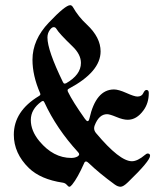

<svg xmlns="http://www.w3.org/2000/svg" viewBox="-20 -709 631 739"><path d="M33.2 -190.4Q33.2 -281.2 129.9 -339.4Q135.3 -342.3 135.3 -345.5Q135.3 -348.6 134.3 -350.6Q105 -418 105 -479Q105 -556.2 168 -622.1Q231.4 -689 250 -689Q256.3 -689 260.7 -681.6Q281.7 -644.5 314.5 -614.3Q367.2 -564.9 367.2 -511.2Q367.2 -432.6 245.1 -367.7Q240.2 -365.2 240.2 -361.8Q240.2 -358.4 241.7 -355.5Q259.3 -318.8 306.6 -252Q313 -242.7 317.4 -242.7Q321.8 -242.7 324.2 -252.9Q349.1 -364.7 418.9 -364.7Q436 -364.7 466.6 -351.1Q497.1 -337.4 508.8 -337.4Q525.4 -337.4 531.2 -350.1Q537.1 -362.8 543.5 -362.8Q552.7 -362.8 552.7 -351.1Q552.7 -312 532.2 -284.2Q505.9 -248 471.7 -248Q453.6 -248 428 -258.8Q402.3 -269.5 392.1 -269.5Q360.8 -269.5 344.2 -225.6Q342.3 -220.2 342.3 -215.3Q342.3 -205.6 349.6 -196.8Q440.4 -88.4 487.8 -88.4Q509.3 -88.4 538.1 -112.8Q544.4 -118.2 547.9 -118.2Q557.6 -118.2 557.6 -109.4Q557.6 -89.8 472.7 -7.8Q454.6 9.8 444.1 9.8Q433.6 9.8 421.4 1Q361.8 -42.5 321.3 -81.5Q315.4 -87.4 310.8 -87.4Q306.2 -87.4 303.7 -80.6Q278.8 -24.4 257.8 1.5Q251 9.8 247.1 9.8Q243.2 9.8 237.3 2.7Q231.4 -4.4 221.7 -5.9Q136.2 -18.6 90.8 -62.5Q33.2 -119.1 33.2 -190.4ZM131.3 -166Q185.1 -101.1 254.4 -101.1Q268.6 -101.1 278.8 -106.9Q284.7 -110.8 284.7 -115Q284.7 -119.1 280.3 -123.5Q197.8 -213.4 150.9 -314.9Q148.4 -320.3 145.5 -320.3Q142.6 -320.3 139.2 -317.9Q98.6 -288.6 98.6 -247.1Q98.6 -205.6 131.3 -166ZM162.6 -564.5Q162.6 -515.6 222.2 -393.1Q225.1 -387.2 228.3 -387.2Q231.4 -387.2 233.9 -388.2Q291.5 -420.9 291.5 -466.8Q291.5 -499.5 259.3 -530.3Q207.5 -580.1 197.3 -597.7Q193.4 -604.5 186.8 -604.5Q180.2 -604.5 173.3 -595.7Q162.6 -582.5 162.6 -564.5Z"/></svg>

Font: UnifrakturMaguntia16
Style: Book
Weight: 400
Designer: j. 'mach' wust, Gerrit Ansmann, Georg Duffner, based on a font by Peter Wiegel, original typeface by Carl Albert Fahrenw
Version: Version 2017-03-19